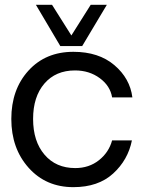

<svg xmlns="http://www.w3.org/2000/svg" viewBox="-20 -770 606 796"><path d="M128.9 -750H195.8L275.9 -623L356 -750H422.9L320.8 -579.1H230ZM284.2 5.9Q170.4 5.9 98.6 -74.5Q26.9 -154.8 26.9 -276.9Q26.9 -398.9 97.9 -477.1Q168.9 -555.2 284.2 -555.2Q389.2 -555.2 454.1 -500Q519 -444.8 528.8 -366.2H444.8Q437 -414.1 393.6 -446Q350.1 -478 291 -478Q210.9 -478 164.1 -423.6Q117.2 -369.1 117.2 -276.9Q117.2 -184.1 164.6 -128.7Q211.9 -73.2 292 -73.2Q349.1 -73.2 390.1 -105.7Q431.2 -138.2 444.8 -188H526.9Q510.7 -106.9 449 -50.5Q387.2 5.9 284.2 5.9Z"/></svg>

Font: ø
Style: ø
Weight: 400
Designer: Samuel Oakes
Foundry: Samuel Oakes
Version: Version 1.000;PS 001.000;hotconv 1.0.88;makeotf.lib2.5.64775